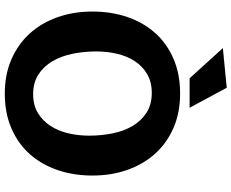

<svg xmlns="http://www.w3.org/2000/svg" viewBox="-106 -896 1011 840"><g transform="rotate(90 400.0 -476.5)"><path d="M390 8.5Q306.5 8.5 240 -20.5Q173.5 -49.5 127 -100.8Q80.5 -152 55.8 -222.2Q31 -292.5 31 -375Q31 -457.5 55 -527.8Q79 -598 124.8 -649.2Q170.5 -700.5 237.5 -729.5Q304.5 -758.5 390 -758.5Q473.5 -758.5 540 -729.5Q606.5 -700.5 652.8 -649.2Q699 -598 723.8 -527.8Q748.5 -457.5 748.5 -375Q748.5 -292.5 724.5 -222.2Q700.5 -152 654.8 -100.8Q609 -49.5 542.2 -20.5Q475.5 8.5 390 8.5ZM574 -360.5Q574 -413.5 564 -463Q554 -512.5 531.5 -550.5Q509 -588.5 473.5 -611.5Q438 -634.5 387 -634.5Q339 -634.5 304.5 -614.2Q270 -594 248 -560.2Q226 -526.5 215.8 -482.5Q205.5 -438.5 205.5 -391.5Q205.5 -337.5 215.8 -287.8Q226 -238 248.5 -199.8Q271 -161.5 306.5 -138.5Q342 -115.5 392.5 -115.5Q440.5 -115.5 474.8 -136.2Q509 -157 531.2 -191.2Q553.5 -225.5 563.8 -269.5Q574 -313.5 574 -360.5ZM452 -800H323L191 -945.5L364.5 -962.5Z"/></g></svg>

Font: B612
Style: Bold
Weight: 700
Designer: Nicolas Chauveau, Thomas Paillot, Jonathan Favre-Lamarine, Jean-Luc Vinot
Foundry: AIRBUS
Version: Version 1.008